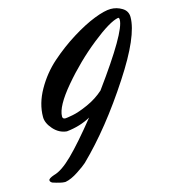

<svg xmlns="http://www.w3.org/2000/svg" viewBox="-121 -823 930 1038"><g transform="rotate(-15 343.5 -304.0)"><path d="M330 -187Q271 -154 195 -146Q152 -150 121 -185Q90 -220 90 -254Q90 -329 132.5 -404Q175 -479 238 -534.5Q301 -590 371.5 -634Q442 -678 501 -701Q560 -724 594 -724Q628 -724 657.5 -706Q687 -688 687 -654Q687 -547 550 -338Q401 -109 244 44Q229 58 189.5 84Q150 110 118 116H112Q93 116 47 101Q36 95 35 87V85Q35 75 67 64Q111 53 173 -8Q235 -69 330 -187ZM190 -230Q190 -216 206 -216Q213 -216 247.5 -222.5Q282 -229 334.5 -252.5Q387 -276 427 -312Q627 -586 627 -655Q627 -667 621 -667Q573 -659 469 -576Q365 -493 277.5 -389.5Q190 -286 190 -230Z"/></g></svg>

Font: Mr Dafoe
Style: Regular
Weight: 400
Designer: Alejandro Paul
Foundry: Alejandro Paul
Version: Version 1.000